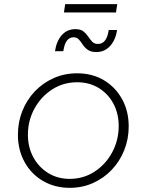

<svg xmlns="http://www.w3.org/2000/svg" viewBox="-20 -890 704 922"><path d="M315 12Q243 12 186.5 -21Q130 -54 98 -112Q66 -170 66 -243Q66 -304 87.5 -357.5Q109 -411 147.5 -451.5Q186 -492 238 -515Q290 -538 350 -538Q423 -538 478.5 -505Q534 -472 566 -414.5Q598 -357 598 -283Q598 -222 576.5 -168.5Q555 -115 516.5 -74.5Q478 -34 426.5 -11Q375 12 315 12ZM314 -31Q381 -31 434.5 -66Q488 -101 519 -159Q550 -217 550 -285Q550 -345 524.5 -392.5Q499 -440 454 -467.5Q409 -495 351 -495Q284 -495 230.5 -460.5Q177 -426 145.5 -368.5Q114 -311 114 -243Q114 -183 140 -135Q166 -87 211.5 -59Q257 -31 314 -31ZM287 -830 293 -870H543L537 -830ZM442 -640Q417 -640 402 -650.5Q387 -661 377.5 -675.5Q368 -690 358.5 -700.5Q349 -711 333 -711Q314 -711 301.5 -695Q289 -679 284 -644H244Q251 -692 276.5 -721Q302 -750 342 -750Q367 -750 380.5 -739.5Q394 -729 403.5 -714.5Q413 -700 423 -689.5Q433 -679 450 -679Q493 -679 502 -746H542Q536 -700 509.5 -670Q483 -640 442 -640Z"/></svg>

Font: Plus Jakarta Sans ExtraLight
Style: Italic
Weight: 200
Italic angle: -8°
Designer: Gumpita Rahayu
Foundry: Tokotype
Version: Version 2.071; ttfautohint (v1.8.4.7-5d5b);gftools[0.9.29]